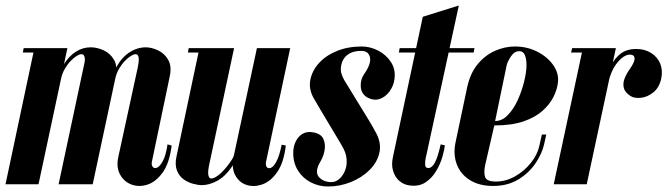

<svg xmlns="http://www.w3.org/2000/svg" viewBox="-49 -670 2427 698"><path d="M81 0 162 -381Q169 -414 186 -440.5Q203 -467 227.5 -482.5Q252 -498 281 -498Q304 -498 328 -487Q352 -476 365.5 -452.5Q379 -429 371 -392L288 0H164L258 -441Q260 -449 259.5 -456.5Q259 -464 256 -468.5Q253 -473 247 -473Q240 -473 229.5 -466.5Q219 -460 207.5 -448Q196 -436 186.5 -419.5Q177 -403 173 -384L91 0ZM-29 0 76 -495H196L91 0ZM34 -479 37 -495H76L73 -479ZM278 0 360 -384Q368 -421 387 -446.5Q406 -472 430.5 -485Q455 -498 480 -498Q502 -498 525.5 -487Q549 -476 562.5 -452.5Q576 -429 568 -392L503 -81Q501 -69 507 -62.5Q513 -56 523 -61Q533 -66 543.5 -85.5Q554 -105 560 -145L575 -141Q567 -77 542.5 -43Q518 -9 487.5 1Q457 11 429.5 1Q402 -9 387.5 -35.5Q373 -62 381 -99L451 -421Q457 -449 455 -461Q453 -473 444 -473Q437 -473 426.5 -466.5Q416 -460 404.5 -448Q393 -436 383.5 -419.5Q374 -403 370 -384L288 0Z M900 -495 825 -143Q814 -92 791 -59.5Q768 -27 739.5 -12Q711 3 685 3Q671 3 652.5 -2Q634 -7 618 -18.5Q602 -30 594 -51Q586 -72 593 -103L676 -495H802L710 -64Q706 -41 709 -31Q712 -21 719 -21Q728 -21 741.5 -30.5Q755 -40 768 -55Q781 -70 791 -85Q801 -100 803 -111L885 -495ZM1006 -495 918 -81Q916 -69 921 -62.5Q926 -56 936 -60Q946 -64 956.5 -84Q967 -104 975 -144L990 -141Q983 -80 959.5 -45.5Q936 -11 905.5 0Q875 11 848 2.5Q821 -6 806.5 -32.5Q792 -59 800 -99L885 -495ZM686 -495 683 -479H634L637 -495Z M1284 -317Q1264 -330 1262.5 -355.5Q1261 -381 1275 -401Q1301 -438 1296 -461.5Q1291 -485 1264 -485Q1239 -485 1222.5 -476Q1206 -467 1198 -451.5Q1190 -436 1190 -417Q1190 -408 1193.5 -398.5Q1197 -389 1203 -378Q1219 -352 1234.5 -326.5Q1250 -301 1264.5 -277.5Q1279 -254 1291.5 -233.5Q1304 -213 1313 -196Q1338 -155 1331 -118.5Q1324 -82 1296 -53.5Q1268 -25 1227.5 -8.5Q1187 8 1144 8Q1110 8 1081 -7Q1052 -22 1034.5 -49.5Q1017 -77 1017 -114Q1017 -137 1026 -155.5Q1035 -174 1051 -183.5Q1067 -193 1089 -189Q1118 -184 1126.5 -165Q1135 -146 1131 -123.5Q1127 -101 1116 -83Q1094 -46 1110 -27Q1126 -8 1156 -8Q1171 -8 1184 -19Q1197 -30 1205 -49Q1213 -68 1211 -92Q1209 -116 1193 -142Q1186 -154 1172.5 -176.5Q1159 -199 1143.5 -225Q1128 -251 1114 -274.5Q1100 -298 1092 -312Q1073 -345 1079 -378.5Q1085 -412 1110 -440Q1135 -468 1175.5 -484.5Q1216 -501 1266 -501Q1297 -501 1326 -486Q1355 -471 1372.5 -444Q1390 -417 1385 -382Q1382 -358 1367 -337.5Q1352 -317 1330.5 -310Q1309 -303 1284 -317Z M1488 -609 1619 -650 1503 -115Q1502 -111 1499 -97.5Q1496 -84 1496.5 -71.5Q1497 -59 1508 -59Q1518 -59 1526.5 -70.5Q1535 -82 1541.5 -102Q1548 -122 1553 -145L1568 -142Q1567 -127 1559.5 -100.5Q1552 -74 1536.5 -48Q1521 -22 1497 -6.5Q1473 9 1439 4Q1418 1 1402.5 -12.5Q1387 -26 1380 -49Q1373 -72 1380 -102ZM1575 -479 1578 -495H1676L1673 -479ZM1401 -479 1404 -495H1470L1467 -479Z M1607 -152 1649 -351Q1660 -403 1687 -436Q1714 -469 1750 -485Q1786 -501 1823 -501Q1868 -501 1905.5 -481.5Q1943 -462 1963.5 -431.5Q1984 -401 1979 -368Q1976 -343 1962.5 -316.5Q1949 -290 1922.5 -266.5Q1896 -243 1853.5 -228.5Q1811 -214 1748 -214L1715 -71Q1709 -43 1714.5 -26.5Q1720 -10 1754 -10Q1790 -10 1823.5 -29Q1857 -48 1881 -78Q1905 -108 1912 -141L1921 -181H1937L1929 -145Q1922 -113 1898.5 -77.5Q1875 -42 1836 -18Q1797 6 1744 6Q1693 6 1659 -15.5Q1625 -37 1611.5 -73Q1598 -109 1607 -152ZM1751 -230Q1776 -230 1797 -251.5Q1818 -273 1833 -306Q1848 -339 1856.5 -373.5Q1865 -408 1865 -433Q1865 -456 1859 -470Q1853 -484 1839 -484Q1821 -484 1808.5 -465Q1796 -446 1793 -433Z M2139 -304 2153 -372Q2160 -405 2173 -432Q2186 -459 2208 -475.5Q2230 -492 2264 -492Q2295 -492 2318 -477.5Q2341 -463 2351 -439Q2361 -415 2355 -385Q2348 -352 2326.5 -334.5Q2305 -317 2281 -314.5Q2257 -312 2243 -321Q2222 -335 2218.5 -351.5Q2215 -368 2222 -385.5Q2229 -403 2240 -418Q2258 -444 2258 -456Q2258 -468 2248.5 -470.5Q2239 -473 2228 -469Q2218 -465 2208.5 -456.5Q2199 -448 2190 -435.5Q2181 -423 2174 -406.5Q2167 -390 2163 -371L2149 -304ZM1964 0 2070 -495H2190L2084 0ZM2027 -479 2031 -495H2080L2086 -479Z"/></svg>

Font: Emberly Black
Style: Italic
Weight: 900
Italic angle: -12°
Designer: Rajesh Rajput
Foundry: Rajesh Rajput
Version: Version 1.000